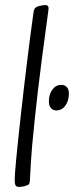

<svg xmlns="http://www.w3.org/2000/svg" viewBox="-20 -731 292 758"><path d="M38 -21Q38 -5 41.5 1Q45 7 56 7Q59 7 73 5Q88 1 92.5 -2Q97 -5 98 -19Q102 -102 107 -157Q116 -253 128.5 -362.5Q141 -472 171 -690Q173 -701 170 -706Q167 -711 159 -711Q149 -711 134 -707Q122 -704 117.5 -698Q113 -692 111 -673Q86 -491 62 -274.5Q38 -58 38 -21ZM252 -362Q252 -333 238 -314Q224 -295 203 -295Q189 -295 181 -304.5Q173 -314 173 -331Q173 -359 187 -377.5Q201 -396 222 -396Q236 -396 244 -387Q252 -378 252 -362Z"/></svg>

Font: Farsan
Style: Regular
Weight: 400
Version: Version 1.001g;PS 1.001;hotconv 1.0.86;makeotf.lib2.5.63406 